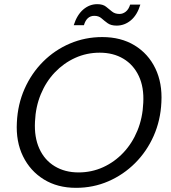

<svg xmlns="http://www.w3.org/2000/svg" viewBox="-20 -890 821 922"><path d="M345 12Q256 12 190.5 -28.5Q125 -69 90.5 -139.5Q56 -210 61 -302Q65 -389 98 -463.5Q131 -538 187 -594Q243 -650 316 -681Q389 -712 471 -712Q561 -712 626.5 -672Q692 -632 726 -561.5Q760 -491 755 -399Q751 -312 718 -237.5Q685 -163 629 -107Q573 -51 500.5 -19.5Q428 12 345 12ZM357 -62Q420 -62 475 -87Q530 -112 572.5 -157Q615 -202 640 -263Q665 -324 668 -396Q672 -471 646.5 -525Q621 -579 572.5 -608Q524 -637 459 -637Q396 -637 341 -612Q286 -587 243.5 -542.5Q201 -498 176 -437.5Q151 -377 148 -306Q144 -231 169 -176Q194 -121 243 -91.5Q292 -62 357 -62ZM334 -769Q350 -819 380 -844.5Q410 -870 447 -870Q474 -870 489 -858Q504 -846 518 -834.5Q532 -823 554 -823Q570 -823 584 -834Q598 -845 605 -868H654Q639 -818 608.5 -792.5Q578 -767 540 -767Q513 -767 497 -778.5Q481 -790 467.5 -802Q454 -814 433 -814Q396 -814 383 -769Z"/></svg>

Font: DM Sans Italic
Style: Regular
Weight: 400
Italic angle: -10°
Designer: Colophon Foundry, Jonny Pinhorn
Foundry: Colophon Foundry
Version: Version 4.004; ttfautohint (v1.8.4.7-5d5b)